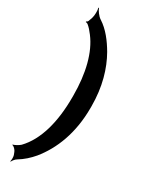

<svg xmlns="http://www.w3.org/2000/svg" viewBox="-271 -869 893 1156"><g transform="rotate(30 176.0 -291.0)"><path d="M32 181 39 199C43 212 42 232 39 241L42 243C46 233 59 217 70 211C105 190 137 161 163 130C242 33 297 -102 297 -278V-289C297 -424 264 -534 215 -620C181 -678 139 -734 84 -769C65 -781 45 -809 40 -825L36 -824C41 -808 41 -773 34 -751L24 -724C22 -720 17 -716 13 -715L14 -711C17 -712 26 -709 29 -706C44 -694 58 -678 73 -658C138 -573 170 -444 170 -290V-277C170 -107 132 35 49 121C40 130 11 147 1 147V151C11 151 28 169 32 181Z"/></g></svg>

Font: Asimov
Style: Edge
Weight: 500
Designer: Google
Version: Version 2.000980: 2014